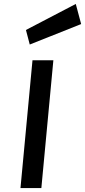

<svg xmlns="http://www.w3.org/2000/svg" viewBox="-20 -955 432 975"><path d="M84 0 145 -649H251L190 0ZM131.1 -728.9 111.7 -802.8 364.8 -934.9 392.1 -832.8Z"/></svg>

Font: Karla
Style: Italic
Weight: 400
Italic angle: -8°
Designer: Jonathan Pinhorn
Version: Version 2.004;gftools[0.9.33]